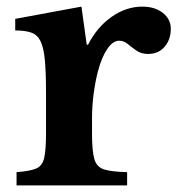

<svg xmlns="http://www.w3.org/2000/svg" viewBox="-20 -560 538 580"><path d="M258 -203V-155Q258 -104 265 -79.5Q272 -55 295 -48Q318 -41 364 -40V0H30V-40Q71 -43 89.5 -51Q108 -59 113.5 -83Q119 -107 119 -157V-279Q119 -341 115.5 -378.5Q112 -416 102.5 -435.5Q93 -455 74.5 -461.5Q56 -468 26 -468V-503L226 -540L242 -425H246Q273 -478 317 -509Q361 -540 410 -540Q448 -540 472 -521Q496 -502 496 -473Q496 -441 477.5 -419Q459 -397 427 -397Q407 -397 392.5 -407Q378 -417 366 -427Q354 -437 340 -437Q321 -437 304 -412Q287 -387 276 -345Q268 -315 263 -277.5Q258 -240 258 -203Z"/></svg>

Font: Libre Baskerville
Style: Bold
Weight: 700
Designer: Pablo Impallari, Rodrigo Fuenzalida
Foundry: Pablo Impallari, Rodrigo Fuenzalida
Version: Version 1.051; ttfautohint (v1.8.4.7-5d5b)